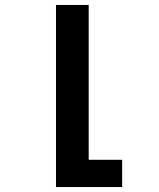

<svg xmlns="http://www.w3.org/2000/svg" viewBox="-20 -540 640 775"><path d="M206 215V-520H338V105H473V215Z"/></svg>

Font: Iosevka Extrabold Extended
Style: Regular
Weight: 800
Width: 7
Monospace: yes
Designer: Belleve Invis
Foundry: Belleve Invis
Version: Version 32.5.0; ttfautohint (v1.8.4)